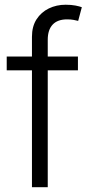

<svg xmlns="http://www.w3.org/2000/svg" viewBox="-20 -775 374 795"><path d="M302.7 -541V-483.9H7.8V-541ZM112.3 0V-622.6Q112.3 -665.5 131.3 -695.1Q150.4 -724.6 182.1 -740Q213.9 -755.4 251.5 -755.4Q275.4 -755.4 292.7 -752Q310.1 -748.5 318.8 -745.1L303.7 -688.5Q296.4 -690.4 284.9 -692.6Q273.4 -694.8 257.8 -694.8Q218.3 -694.8 198 -673.1Q177.7 -651.4 177.7 -610.4V0Z"/></svg>

Font: Inter 17pt Light
Style: Regular
Weight: 300
Version: Version 4.001;git-66647c0bb